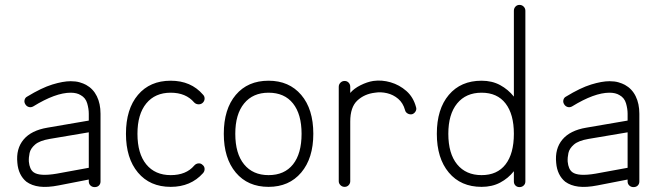

<svg xmlns="http://www.w3.org/2000/svg" viewBox="-20 -751 2691 785"><path d="M367 14Q357 14 350 7.5Q343 1 343 -9V-17L220 7Q174 16 142 12Q110 8 88 -8Q72 -21 62.5 -40.5Q53 -60 51 -85Q45 -143 76.5 -180.5Q108 -218 174 -229L343 -258V-286Q343 -306 336.5 -328.5Q330 -351 310 -362Q294 -372 269 -372Q207 -372 116 -316Q107 -311 98 -313.5Q89 -316 84 -324Q78 -333 80.5 -342.5Q83 -352 91 -356Q150 -392 194 -405.5Q238 -419 269 -419Q290 -419 305.5 -414.5Q321 -410 332 -404Q361 -388 376 -357.5Q391 -327 391 -286V-9Q391 1 384.5 7.5Q378 14 367 14ZM212 -41 343 -65V-210L183 -183Q142 -176 123.5 -160Q105 -144 101 -125.5Q97 -107 98 -90Q101 -59 117 -47Q141 -29 212 -41Z M678 13Q593 13 544 -45.5Q495 -104 495 -204Q495 -305 544 -363Q593 -421 678 -421Q761 -421 810 -364Q817 -357 816.5 -347Q816 -337 808 -330Q801 -324 791 -324.5Q781 -325 774 -332Q740 -372 678 -372Q614 -372 578 -328Q542 -284 542 -204Q542 -123 578 -79Q614 -35 678 -35Q741 -35 774 -74Q781 -82 791 -83Q801 -84 808 -77Q816 -71 816.5 -61Q817 -51 810 -43Q760 13 678 13Z M1078 13Q993 13 944 -45.5Q895 -104 895 -204Q895 -305 944 -363Q993 -421 1078 -421Q1162 -421 1211.5 -363Q1261 -305 1261 -204Q1261 -104 1211.5 -45.5Q1162 13 1078 13ZM1078 -35Q1143 -35 1178 -79Q1213 -123 1213 -204Q1213 -284 1178 -328Q1143 -372 1078 -372Q1014 -372 978 -328Q942 -284 942 -204Q942 -123 978 -79Q1014 -35 1078 -35Z M1389 13Q1379 13 1372 6Q1365 -1 1365 -10V-396Q1365 -406 1372 -413Q1379 -420 1389 -420Q1399 -420 1405.5 -413Q1412 -406 1412 -396V-371Q1427 -389 1454 -402.5Q1481 -416 1506 -420Q1541 -425 1577 -414.5Q1613 -404 1641.5 -379Q1670 -354 1681 -313Q1684 -304 1679 -295.5Q1674 -287 1665 -284Q1655 -282 1646.5 -287Q1638 -292 1636 -301Q1628 -330 1608 -347Q1588 -364 1562.5 -370Q1537 -376 1513 -372Q1470 -367 1441 -340Q1412 -313 1412 -254V-10Q1412 -1 1405.5 6Q1399 13 1389 13Z M2104 14Q2094 14 2087.5 7.5Q2081 1 2081 -9V-51Q2058 -22 2025 -4.5Q1992 13 1949 13Q1864 13 1815 -45.5Q1766 -104 1766 -204Q1766 -305 1815 -363Q1864 -421 1949 -421Q1992 -421 2025 -403Q2058 -385 2081 -356V-707Q2081 -717 2087.5 -724Q2094 -731 2104 -731Q2114 -731 2121 -724Q2128 -717 2128 -707V-9Q2128 1 2121 7.5Q2114 14 2104 14ZM1949 -35Q2013 -35 2047 -79Q2081 -123 2081 -204Q2081 -284 2047 -328Q2013 -372 1949 -372Q1885 -372 1849 -328Q1813 -284 1813 -204Q1813 -123 1849 -79Q1885 -35 1949 -35Z M2570 14Q2560 14 2553 7.5Q2546 1 2546 -9V-17L2423 7Q2377 16 2345 12Q2313 8 2291 -8Q2275 -21 2265.5 -40.5Q2256 -60 2254 -85Q2248 -143 2279.5 -180.5Q2311 -218 2377 -229L2546 -258V-286Q2546 -306 2539.5 -328.5Q2533 -351 2513 -362Q2497 -372 2472 -372Q2410 -372 2319 -316Q2310 -311 2301 -313.5Q2292 -316 2287 -324Q2281 -333 2283.5 -342.5Q2286 -352 2294 -356Q2353 -392 2397 -405.5Q2441 -419 2472 -419Q2493 -419 2508.5 -414.5Q2524 -410 2535 -404Q2564 -388 2579 -357.5Q2594 -327 2594 -286V-9Q2594 1 2587.5 7.5Q2581 14 2570 14ZM2415 -41 2546 -65V-210L2386 -183Q2345 -176 2326.5 -160Q2308 -144 2304 -125.5Q2300 -107 2301 -90Q2304 -59 2320 -47Q2344 -29 2415 -41Z"/></svg>

Font: Zen Kurenaido
Style: ARC
Weight: 400
Designer: Yoshimichi Ohira
Foundry: Positype
Version: Version 1.001